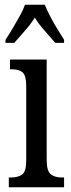

<svg xmlns="http://www.w3.org/2000/svg" viewBox="-20 -786 300 806"><path d="M17 0V-41H27Q56 -41 73 -53.5Q90 -66 90 -110V-425Q90 -469 75 -482Q60 -495 32 -495H22V-536H176V-115Q176 -68 193 -54.5Q210 -41 239 -41H249V0ZM3 -619Q16 -638 31.5 -664Q47 -690 62 -717Q77 -744 85 -766H168Q177 -744 191 -717Q205 -690 221 -664Q237 -638 249 -619V-606H212Q191 -631 167.5 -657Q144 -683 126 -712Q108 -683 84.5 -657Q61 -631 40 -606H3Z"/></svg>

Font: Noto Serif Tamil ExtraCondensed
Style: Regular
Weight: 400
Width: 2
Designer: Indian Type Foundry, Tom Grace, and the Monotype Design Team
Foundry: Monotype Imaging Inc.
Version: Version 2.004; ttfautohint (v1.8.4.7-5d5b)